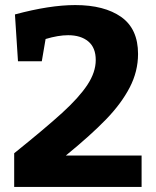

<svg xmlns="http://www.w3.org/2000/svg" viewBox="-20 -738 614 758"><path d="M539 -124V0H36V-133Q158 -231 225 -292Q292 -353 325 -403Q358 -453 358 -501Q358 -550 328.5 -574.5Q299 -599 249 -599Q210 -599 160 -584L145 -496H51L39 -681Q176 -718 277 -718Q392 -718 458.5 -671Q525 -624 525 -525Q525 -456 492 -392.5Q459 -329 398.5 -266.5Q338 -204 240 -124Z"/></svg>

Font: Bitter Pro OGT
Style: Bold
Weight: 700
Designer: Sol Matas, and Bitter project Authors
Foundry: Sol Matas
Version: Version 2.110